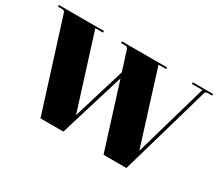

<svg xmlns="http://www.w3.org/2000/svg" viewBox="-114 -878 1281 1126"><g transform="rotate(30 526.0 -315.0)"><path d="M243 0 52 -605Q47 -619 33 -619H4V-630H309V-619H257L414 -121L521 -472L479 -605Q474 -619 460 -619H431V-630H737V-619H685L840 -125L982 -619H911V-630H1048V-619H1018Q1002 -619 999 -605L825 0H670L532 -438L398 0Z"/></g></svg>

Font: Arapey Black-Display
Style: Regular
Weight: 900
Designer: Eduardo Rodriguez Tunni
Foundry: Eduardo Rodriguez Tunni
Version: Version 4.000